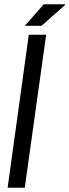

<svg xmlns="http://www.w3.org/2000/svg" viewBox="-20 -887 328 907"><path d="M16 0 116 -723H198L97 0ZM97 -765 187 -867H287L288 -864L176 -765Z"/></svg>

Font: Archivo Narrow
Style: Italic
Weight: 400
Italic angle: -8°
Designer: Hector Gatti
Foundry: Omnibus-Type
Version: Version 3.002